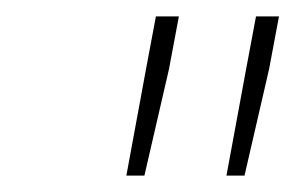

<svg xmlns="http://www.w3.org/2000/svg" viewBox="-20 -692 364 234"><path d="M134 -478 158 -608 170 -672H198L186 -608L156 -478ZM256 -478 280 -608 292 -672H320L308 -608L278 -478Z"/></svg>

Font: TypoPRO Source Sans Pro
Style: Italic
Weight: 200
Italic angle: -11°
Designer: Paul D. Hunt
Foundry: Adobe Systems Incorporated
Version: Version 1.075;PS 2.000;hotconv 1.0.86;makeotf.lib2.5.63406